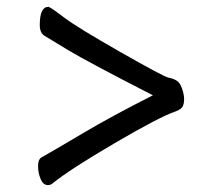

<svg xmlns="http://www.w3.org/2000/svg" viewBox="-20 -519 640 560"><path d="M120 21Q106 21 98.5 3Q91 -15 91 -34Q91 -56 103 -61Q137 -80 222 -130.5Q307 -181 426 -241Q233 -340 178.5 -373Q124 -406 110 -414.5Q96 -423 96 -446Q96 -499 121 -499Q126 -499 165.5 -469Q205 -439 331.5 -367Q458 -295 471.5 -292.5Q485 -290 495 -284Q505 -278 511 -260.5Q517 -243 517 -230Q517 -216 512.5 -208Q508 -200 492 -194Q447 -179 314.5 -101.5Q182 -24 132 17Q126 21 120 21Z"/></svg>

Font: linja waso lili
Style: Bold
Weight: 400
Designer: Fontworks Inc.
Version: Version 1.000;August 6, 2022;FontCreator 14.0.0.2814 64-bit